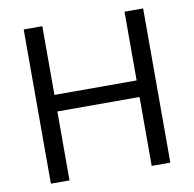

<svg xmlns="http://www.w3.org/2000/svg" viewBox="-81 -810 901 892"><g transform="rotate(-10 369.5 -364.0)"><path d="M87.9 0V-727.5H175.8V-403.3H563.5V-727.5H651.4V0H563.5V-325.2H175.8V0Z"/></g></svg>

Font: Inter V
Style: Weight 400 Optical size 14.0
Weight: 400
Designer: Rasmus Andersson
Foundry: rsms
Version: Version 4.000;git-4fc901f